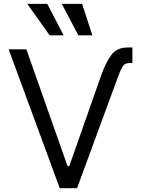

<svg xmlns="http://www.w3.org/2000/svg" viewBox="-20 -986 739 1006"><path d="M510.7 -592.8Q535.2 -661.1 564.2 -699.2Q593.3 -737.3 649.4 -737.3H673.8V-656.2H663.1Q633.3 -656.2 622.1 -637.2Q610.8 -618.2 597.7 -582L383.8 0H293L25.4 -727.5H118.2L334 -115.2H342.8ZM240.2 -800.8 123 -965.8H227.5L313.5 -800.8ZM390.6 -800.8 303.7 -965.8H410.2L463.9 -800.8Z"/></svg>

Font: Inter V
Style: 
Weight: 400
Designer: Rasmus Andersson
Foundry: rsms
Version: Version 4.000;git-a3f224843